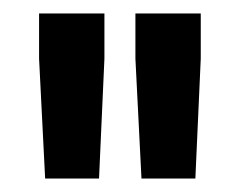

<svg xmlns="http://www.w3.org/2000/svg" viewBox="-20 -769 360 285"><path d="M47 -504 38 -682V-749H135V-682L127 -504ZM190 -504 181 -682V-749H278V-682L270 -504Z"/></svg>

Font: Exo Thin Medium
Style: Regular
Weight: 500
Version: Version 2.000